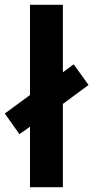

<svg xmlns="http://www.w3.org/2000/svg" viewBox="-41 -780 389 800"><path d="M84 0V-252L40 -221L-21 -307L84 -384V-760H221V-479L266 -512L328 -426L221 -347V0Z"/></svg>

Font: Noto Sans Myanmar UI Condensed
Style: Bold
Weight: 700
Width: 3
Designer: Monotype Design Team
Foundry: Monotype Imaging Inc.
Version: Version 2.103; ttfautohint (v1.8.4.7-5d5b)